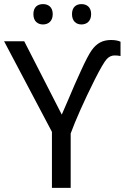

<svg xmlns="http://www.w3.org/2000/svg" viewBox="-20 -915 612 935"><path d="M142.6 -846.2C142.6 -811.5 163.6 -795.9 189.5 -795.9C214.8 -795.9 236.8 -811.5 236.8 -846.2C236.8 -880.9 214.8 -895 189.5 -895C163.6 -895 142.6 -880.9 142.6 -846.2ZM330.6 -846.2C330.6 -811.5 351.6 -795.9 376.5 -795.9C401.9 -795.9 423.8 -811.5 423.8 -846.2C423.8 -880.9 401.9 -895 376.5 -895C351.6 -895 330.6 -880.9 330.6 -846.2ZM98.1 -713.9H0L232.9 -272.9V0H324.2V-265.1C347.2 -328.1 389.2 -423.3 442.4 -529.3C469.2 -582 488.3 -614.7 499.5 -627C510.7 -639.2 523.4 -645 538.1 -645C549.3 -645 559.1 -644 566.9 -642.1V-711.9C555.2 -717.3 540 -720.2 521 -720.2C479.5 -720.2 450.7 -704.6 425.8 -669.4C413.6 -651.9 396.5 -619.6 375 -572.3C353 -524.9 333 -479 314.5 -434.6L280.8 -356.9Z"/></svg>

Font: Noto Reveo Sans
Style: Regular
Weight: 400
Designer: Monotype Design team
Foundry: Monotype Imaging Inc.
Version: Version 1.04